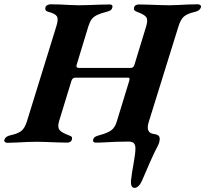

<svg xmlns="http://www.w3.org/2000/svg" viewBox="-62 -675 975 912"><path d="M576.9 217.5Q570.4 217.5 566.1 213Q561.8 208.5 560.7 200.5Q559.6 192.5 560.2 182.5Q562.1 164.7 565.4 143.1Q568.8 121.6 572.8 100.4Q576.1 80.5 578.7 62.3Q581.3 44.2 581.3 30.1Q581.3 14.7 574.4 6.1Q567.4 -2.5 548.8 -2.5Q516.7 -2.5 489.7 -1.5Q462.7 -0.5 439.1 1Q415.6 2.5 393.8 2.5Q377.2 2.5 380.5 -11.7Q383 -21.2 390 -25.2Q397 -29.2 408.3 -32.2Q448.5 -42.9 466.4 -56Q484.3 -69.1 492.7 -97.8L551.4 -289.5Q554.2 -297 553.2 -301.6Q552.3 -306.2 544.8 -306.2H296.6Q281.7 -306.2 277.1 -290.3L218.6 -99.4Q210.2 -70.9 220.6 -57.8Q231 -44.8 265.1 -32.2Q274.4 -29.2 278.1 -25.2Q281.9 -21.2 279.4 -11.7Q277.8 -4.9 271.7 -1.2Q265.5 2.5 256.8 2.5Q235.1 2.5 208.9 1.4Q182.6 0.4 157.4 -0.6Q132.1 -1.6 111.9 -1.6Q91.9 -1.6 67.3 -0.6Q42.6 0.4 18.1 1.9Q-6.4 3.4 -26.5 3.4Q-33.6 3.4 -38.3 -0.4Q-43 -4.1 -41.3 -10.9Q-36.4 -27 -13.5 -32.2Q22.7 -40 39 -52.7Q55.3 -65.5 65.5 -97.4L205.9 -551Q216.1 -583.5 208.6 -596.8Q201.1 -610.1 168.1 -618.7Q158.8 -620.9 155.2 -626.3Q151.5 -631.7 153.9 -640.4Q155.6 -647.2 163.3 -650.9Q171.1 -654.6 178.2 -654.6Q200.7 -654.6 224.2 -653.6Q247.6 -652.6 269.8 -651.3Q292.1 -650 311.7 -650Q331.6 -650 357.2 -650.9Q382.8 -651.8 409.7 -652.8Q436.6 -653.8 458.3 -653.8Q475.7 -653.8 471.6 -639.5Q469.2 -630.1 462.5 -625.9Q455.7 -621.7 443.7 -618.7Q414.7 -611.4 398.2 -603.2Q381.6 -594.9 372.7 -582.5Q363.8 -570.2 357.8 -550.2L301.8 -366.3Q298.1 -352.4 312.6 -352.4H559Q572.4 -352.4 576.4 -366.8L632.5 -550.4Q641.3 -579.8 633.4 -592.5Q625.5 -605.2 589.2 -618.7Q580.8 -621.7 576.7 -625.9Q572.6 -630.1 575 -639.5Q576.7 -647.2 583.2 -650.5Q589.8 -653.8 597.7 -653.8Q619.4 -653.8 645.6 -652.8Q671.9 -651.8 697.4 -650.9Q723 -650 742.4 -650Q761.8 -650 784.4 -651.3Q806.9 -652.6 830.9 -653.6Q854.9 -654.6 877.4 -654.6Q884.5 -654.6 889.3 -650.9Q894 -647.2 892.4 -640.4Q887.5 -623.9 864.4 -618.7Q827.4 -610.1 811.7 -596.4Q796 -582.6 786.2 -551.2L644.1 -94.2Q636.4 -69.5 642.6 -55.2Q648.8 -41 668.7 -38.6Q695.5 -35.3 696.6 -18.1Q697.6 -1 686.4 20.2Q669.6 51.5 649.8 97Q630 142.5 612.2 183.8Q605.7 199.1 596.1 208.3Q586.5 217.5 576.9 217.5Z"/></svg>

Font: EB Garamond
Style: Italic
Weight: 400
Italic angle: -17.2°
Designer: Georg Duffner and Octavio Pardo
Foundry: Georg Duffner
Version: Version 1.001